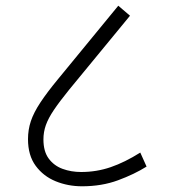

<svg xmlns="http://www.w3.org/2000/svg" viewBox="-20 -652 591 672"><path d="M267 0Q218 0 175 -17.5Q132 -35 105 -71.5Q78 -108 78 -165Q78 -198 88 -228Q98 -258 121.5 -293.5Q145 -329 183 -375L394 -632L435 -597L222 -338Q188 -296 168.5 -267Q149 -238 140.5 -214Q132 -190 132 -164Q132 -122 150.5 -97Q169 -72 199 -61Q229 -50 264 -50Q318 -50 367.5 -67Q417 -84 471 -118L493 -69Q450 -42 393 -21Q336 0 267 0Z"/></svg>

Font: RS Noto Sans Light
Style: Regular
Weight: 300
Designer: Monotype Design Team
Foundry: Monotype Imaging Inc.
Version: Version 3.10